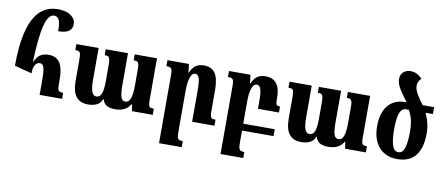

<svg xmlns="http://www.w3.org/2000/svg" viewBox="-82 -1104 3872 1675"><g transform="rotate(10 1854.0 -266.0)"><path d="M30 -213Q30 -487 100 -625.5Q170 -764 315 -764Q387 -764 429.5 -734.5Q472 -705 472 -658Q472 -575 349 -575Q349 -646 335.5 -674.5Q322 -703 291 -703Q240 -703 213 -599.5Q186 -496 178 -274H181Q198 -314 226.5 -336Q255 -358 306 -358Q371 -358 403 -311Q435 -264 435 -164V-126Q435 -92 438.5 -77.5Q442 -63 452 -58Q462 -53 485 -53V0H286V-141Q286 -207 277 -240Q268 -273 242 -273Q211 -273 196.5 -242Q182 -211 184 -173Z M1239 -492V-125Q1239 -93 1242 -79Q1245 -65 1255 -59.5Q1265 -54 1288 -54V0H1104L1095 -59H1090Q1051 9 956 9Q908 9 881 -6.5Q854 -22 842 -61H839Q816 9 714 9Q645 9 609.5 -35.5Q574 -80 574 -177V-363Q574 -398 570.5 -413.5Q567 -429 557 -434Q547 -439 525 -439V-492H722V-207Q722 -140 734.5 -106Q747 -72 775 -72Q806 -72 820 -106Q834 -140 834 -215V-365Q834 -398 829.5 -414Q825 -430 815 -435Q805 -440 785 -440V-492H982V-207Q982 -137 993 -104.5Q1004 -72 1032 -72Q1063 -72 1077 -110Q1091 -148 1091 -227V-370Q1091 -401 1086.5 -415.5Q1082 -430 1072 -435Q1062 -440 1042 -440V-492Z M1835 0H1637V-281Q1637 -350 1627.5 -383.5Q1618 -417 1592 -417Q1563 -417 1548.5 -373Q1534 -329 1534 -260V111Q1534 142 1538.5 156.5Q1543 171 1553.5 176Q1564 181 1586 181V234H1385V-370Q1385 -400 1381 -414.5Q1377 -429 1366 -434Q1355 -439 1332 -439V-492H1522L1531 -418H1535Q1551 -457 1578.5 -479.5Q1606 -502 1656 -502Q1722 -502 1754 -455.5Q1786 -409 1786 -310V-128Q1786 -93 1789.5 -78Q1793 -63 1803 -58Q1813 -53 1835 -53Z M2183 -211V-281Q2183 -350 2173 -383.5Q2163 -417 2137 -417Q2108 -417 2093.5 -373Q2079 -329 2079 -260V-61H2358V0H2079V111Q2079 142 2083.5 156.5Q2088 171 2098.5 176Q2109 181 2131 181V234H1930V-370Q1930 -400 1926 -414.5Q1922 -429 1911 -434Q1900 -439 1877 -439V-492H2067L2076 -418H2080Q2096 -457 2123.5 -479.5Q2151 -502 2201 -502Q2331 -502 2331 -333V-309Q2331 -281 2338.5 -272.5Q2346 -264 2369 -264V-211Z M3127 -492V-125Q3127 -93 3130 -79Q3133 -65 3143 -59.5Q3153 -54 3176 -54V0H2992L2983 -59H2978Q2939 9 2844 9Q2796 9 2769 -6.5Q2742 -22 2730 -61H2727Q2704 9 2602 9Q2533 9 2497.5 -35.5Q2462 -80 2462 -177V-363Q2462 -398 2458.5 -413.5Q2455 -429 2445 -434Q2435 -439 2413 -439V-492H2610V-207Q2610 -140 2622.5 -106Q2635 -72 2663 -72Q2694 -72 2708 -106Q2722 -140 2722 -215V-365Q2722 -398 2717.5 -414Q2713 -430 2703 -435Q2693 -440 2673 -440V-492H2870V-207Q2870 -137 2881 -104.5Q2892 -72 2920 -72Q2951 -72 2965 -110Q2979 -148 2979 -227V-370Q2979 -401 2974.5 -415.5Q2970 -430 2960 -435Q2950 -440 2930 -440V-492Z M3694 -431H3628Q3670 -347 3670 -254Q3670 -128 3617 -59Q3564 10 3454 10Q3352 10 3292.5 -57Q3233 -124 3233 -242Q3233 -364 3288 -428Q3343 -492 3436 -492H3451Q3410 -545 3385 -584Q3364 -616 3357 -638.5Q3350 -661 3350 -683Q3350 -721 3375 -743.5Q3400 -766 3440 -766Q3496 -766 3541 -717Q3525 -700 3518 -684.5Q3511 -669 3511 -652Q3511 -634 3516.5 -616Q3522 -598 3539 -570Q3569 -520 3593 -492H3694ZM3524 -246Q3524 -297 3515 -341Q3506 -385 3481 -431H3453Q3420 -431 3402 -388.5Q3384 -346 3384 -242Q3384 -146 3400.5 -98.5Q3417 -51 3454 -51Q3493 -51 3508.5 -101.5Q3524 -152 3524 -246Z"/></g></svg>

Font: Noto Serif Armenian Bold Cond
Style: Regular
Weight: 700
Width: 3
Designer: Monotype Design team
Foundry: Monotype Imaging Inc.
Version: Version 1.000